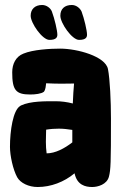

<svg xmlns="http://www.w3.org/2000/svg" viewBox="-20 -740 490 770"><path d="M178 -580C206 -580 210 -591 210 -601C210 -617 199 -665 188 -694C183 -707 167 -720 149 -720C121 -720 103 -704 103 -677C103 -647 150 -580 178 -580ZM297 -580C325 -580 329 -591 329 -601C329 -617 318 -665 307 -694C301 -707 286 -720 268 -720C239 -720 222 -704 222 -677C222 -647 269 -580 297 -580ZM413 -463C403 -514 290 -545 221 -545C181 -545 112 -541 74 -525C43 -513 29 -483 29 -450C29 -379 43 -361 101 -361C122 -361 146 -364 156 -372C159 -375 163 -385 164 -398C164 -401 165 -404 165 -406C207 -404 245 -404 277 -405C275 -382 273 -355 272 -325C249 -331 225 -334 203 -334C163 -334 102 -335 64 -317L61 -315C32 -298 20 -215 20 -151C20 -116 32 -60 49 -29C62 -6 95 10 131 10C184 10 237 -10 279 -45C289 2 322 10 350 10C372 10 409 0 417 -32C424 -60 425 -85 425 -264C425 -334 421 -422 413 -463ZM216 -224C234 -224 251 -222 270 -219C270 -211 270 -204 270 -196V-169C239 -145 202 -125 167 -125C165 -139 164 -155 164 -171C164 -191 165 -207 165 -220C183 -223 200 -224 216 -224Z"/></svg>

Font: Manosque
Style: Regular
Weight: 400
Designer: Ariel Martín Pérez
Foundry: Ariel Martín Pérez
Version: Version 1.005;hotconv 1.0.109;makeotfexe 2.5.65596